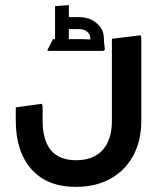

<svg xmlns="http://www.w3.org/2000/svg" viewBox="-20 -500 624 751"><path d="M277.3 231Q164.3 231 103 162Q41.7 93 41.7 -29H146.7Q146.7 49.7 179.7 88.2Q212.7 126.7 277.3 126.7Q345.3 126.7 381.5 86.8Q417.7 47 417.7 -29H532.7Q532.7 52 500.2 110.5Q467.7 169 410.3 200Q353 231 277.3 231ZM41.7 -29V-80L143.7 -94L146.7 -86V-29ZM417.7 -29V-348.3L529.7 -362L532.7 -354V-29ZM333.3 -350Q333.3 -365 321.3 -375.5Q309.3 -386 291.3 -386H235.3V-433H291.3Q329.3 -433 357.8 -409.5Q386.3 -386 386.3 -350ZM167.3 -301 165.3 -304 187.3 -347H227.3V-301ZM227.3 -301V-347H298.3Q312.3 -347 326.3 -346Q340.3 -345 340.3 -345V-301ZM338.3 -301Q337.3 -314 335.3 -327Q333.3 -340 333.3 -350H386.3Q386.3 -340 387.8 -327.5Q389.3 -315 390.3 -306L384.3 -301ZM195.3 -301V-476L249.3 -480V-301Z"/></svg>

Font: Fustat
Style: Regular
Weight: 400
Designer: Mohamed Gaber, Khaled Hosny, Laura Garcia Mut
Foundry: Kief Type Foundry, Alif Type Foundry, Hard Type Foundry
Version: Version 1.007